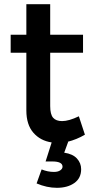

<svg xmlns="http://www.w3.org/2000/svg" viewBox="-20 -678 447 918"><path d="M287 52Q328 58 348 80Q368 102 368 131Q368 174 335.5 197Q303 220 252 220Q204 220 155 199L179 132Q208 144 238 144Q257 144 268 136.5Q279 129 279 119Q279 94 230 94H198L227 3Q173 -5 139.5 -43.5Q106 -82 106 -150V-426H31V-512H106V-658H220V-512H377V-426H220V-171Q220 -131 234 -115Q248 -99 277 -99Q309 -99 357 -122L386 -34Q347 -11 303 0H306Z"/></svg>

Font: Montserrat-Arabic
Style: Regular
Weight: 400
Designer: Mohamed Gaber
Foundry: Kief Type Foundry
Version: Version 5.008;PS 005.008;hotconv 1.0.88;makeotf.lib2.5.64775